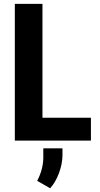

<svg xmlns="http://www.w3.org/2000/svg" viewBox="-20 -731 519 998"><path d="M200.7 -119.1H452.6V0H57.1V-710.9H200.7ZM240.7 247.6 173.3 209Q203.6 150.9 205.1 91.8V40H304.7V77.1Q304.2 121.6 286.4 169.2Q268.6 216.8 240.7 247.6Z"/></svg>

Font: Roboto Condensed
Style: Bold
Weight: 700
Designer: Google
Version: Version 2.134; 2016